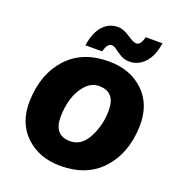

<svg xmlns="http://www.w3.org/2000/svg" viewBox="-156 -1003 1040 1137"><g transform="rotate(20 364.0 -435.0)"><path d="M673 -879Q661 -797 620.5 -753.5Q580 -710 525 -710Q494 -710 470 -724Q446 -738 428 -752Q410 -766 395 -766Q367 -766 354 -712H248Q261 -796 299.5 -838Q338 -880 395 -880Q427 -880 468 -852.5Q509 -825 525 -825Q555 -825 567 -879ZM352 10Q217 10 131.5 -72Q46 -154 51 -294Q57 -463 152 -566.5Q247 -670 413 -670Q549 -670 634 -588Q719 -506 714 -366Q708 -198 613 -94Q518 10 352 10ZM357 -147Q428 -147 469 -225.5Q510 -304 510 -397Q510 -513 408 -513Q359 -513 323 -472.5Q287 -432 271 -376.5Q255 -321 255 -263Q255 -147 357 -147Z"/></g></svg>

Font: Elaine Sans ExtraBold
Style: Italic
Weight: 800
Italic angle: -13°
Designer: Wei Huang
Foundry: Wei Huang
Version: Version 2.001;December 24, 2019;FontCreator 12.0.0.2547 64-b